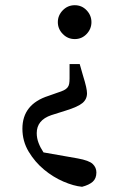

<svg xmlns="http://www.w3.org/2000/svg" viewBox="-20 -509 456 737"><path d="M267 -489Q294 -489 312.5 -469.5Q331 -450 331 -424Q331 -398 312.5 -378.5Q294 -359 267 -359Q240 -359 221 -378.5Q202 -398 202 -424Q202 -450 221 -469.5Q240 -489 267 -489ZM66 -15Q66 -109 166 -141L200 -153Q216 -158 225 -162.5Q234 -167 239 -173Q244 -179 245.5 -187.5Q247 -196 247 -208V-263H286L298 -221Q307 -192 310.5 -176Q314 -160 314 -151Q314 -128 296.5 -113.5Q279 -99 234 -85L177 -67Q121 -48 121 2Q121 21 128 39.5Q135 58 147 76L278 99Q322 107 336 120.5Q350 134 350 153Q350 176 336 188.5Q322 201 295 208Q263 205 223.5 188Q184 171 149 142Q114 113 90 73Q66 33 66 -15Z"/></svg>

Font: Source Serif Pro
Style: Regular
Weight: 400
Designer: Frank Grießhammer
Foundry: Adobe Systems Incorporated
Version: Version 2.000;PS 1.000;hotconv 16.6.51;makeotf.lib2.5.65220